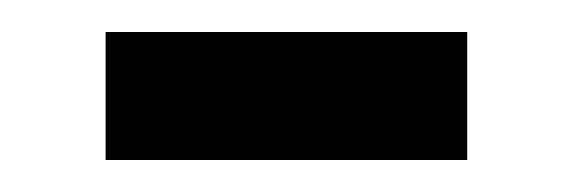

<svg xmlns="http://www.w3.org/2000/svg" viewBox="-20 -357 357 120"><path d="M46 -337V-257H272V-337Z"/></svg>

Font: Noto Sans Devanagari UI SemiCondensed
Style: Regular
Weight: 400
Width: 4
Designer: Jelle Bosma - Monotype Design Team
Foundry: Monotype Imaging Inc.
Version: Version 2.004